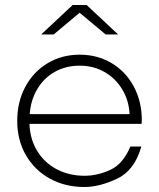

<svg xmlns="http://www.w3.org/2000/svg" viewBox="-20 -745 637 769"><path d="M547 -249H98Q100 -188 129 -140.5Q158 -93 207.5 -67Q257 -41 319 -41Q370 -41 421.5 -64.5Q473 -88 502 -158H546Q519 -62 448.5 -29Q378 4 318 4Q240 4 179 -30Q118 -64 83.5 -124Q49 -184 49 -261Q49 -337 81.5 -397.5Q114 -458 171 -492Q228 -526 299 -526Q370 -526 426.5 -492.5Q483 -459 515.5 -399Q548 -339 548 -263ZM299 -482Q244 -482 200 -457.5Q156 -433 129.5 -388.5Q103 -344 99 -288H499Q496 -344 469 -388Q442 -432 398 -457Q354 -482 299 -482ZM403 -607 299 -694 195 -607H145L271 -725H327L453 -607Z"/></svg>

Font: Hilab Light
Style: Regular
Weight: 300
Designer: Cristianderson Lima
Foundry: Cristianderson
Version: Version 1.0